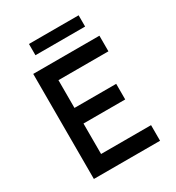

<svg xmlns="http://www.w3.org/2000/svg" viewBox="-202 -985 1017 1108"><g transform="rotate(-30 307.0 -431.0)"><path d="M96 0V-700H537V-596H204V-411H482V-307H204V-104H537V0ZM161 -787V-862H492V-787Z"/></g></svg>

Font: Our Lexend
Style: Regular
Weight: 400
Designer: Bonnie Shaver-Troup, Thomas Jockin
Foundry: Lexend
Version: Version 1.007